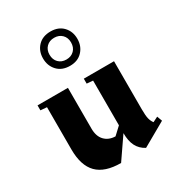

<svg xmlns="http://www.w3.org/2000/svg" viewBox="-181 -851 890 974"><g transform="rotate(-30 264.0 -363.5)"><path d="M528 -67 389 12Q357 -5 342 -34.5Q327 -64 327 -110L241 15Q147 15 102 -30.5Q57 -76 57 -171V-418L20 -421V-450H198V-211Q198 -166 221.5 -141.5Q245 -117 284 -116L327 -156V-418L291 -421V-450H468V-168Q468 -131 472.5 -113Q477 -95 487 -82L517 -97ZM163 -642Q163 -685 190 -713.5Q217 -742 264 -742Q310 -742 337 -713.5Q364 -685 364 -642Q364 -599 337 -570Q310 -541 264 -541Q217 -541 190 -570Q163 -599 163 -642ZM327 -642Q327 -670 309.5 -687.5Q292 -705 264 -705Q236 -705 218.5 -687.5Q201 -670 201 -642Q201 -613 218.5 -595.5Q236 -578 264 -578Q292 -578 309.5 -595.5Q327 -613 327 -642Z"/></g></svg>

Font: Rakkas
Style: Regular
Weight: 400
Designer: Zeynep Akay
Foundry: Zeynep Akay
Version: Version 2.000